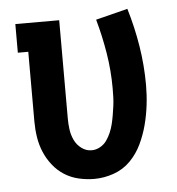

<svg xmlns="http://www.w3.org/2000/svg" viewBox="-45 -590 590 641"><g transform="rotate(-5 250.0 -270.0)"><path d="M246 8Q220 8 194 2Q168 -4 146 -18Q124 -32 107.5 -53Q91 -74 81 -98Q71 -122 67 -148Q63 -174 63 -200V-434H28V-530H175V-200Q175 -182 177.5 -163.5Q180 -145 188 -128Q196 -111 211.5 -99.5Q227 -88 245 -88Q260 -88 273.5 -95.5Q287 -103 295.5 -115Q304 -127 310 -141Q316 -155 319.5 -169.5Q323 -184 325.5 -199Q328 -214 330 -228.5Q332 -243 332.5 -258Q333 -273 333 -288Q333 -347 323.5 -405.5Q314 -464 298 -521L405 -548Q424 -485 434.5 -420Q445 -355 445 -289Q445 -256 441 -222.5Q437 -189 428.5 -156.5Q420 -124 405.5 -93.5Q391 -63 367.5 -39Q344 -15 311.5 -3.5Q279 8 246 8Z"/></g></svg>

Font: Iosevka Slab
Style: Bold
Weight: 700
Monospace: yes
Designer: Belleve Invis
Foundry: Belleve Invis
Version: Version 11.1.1; ttfautohint (v1.8.3)